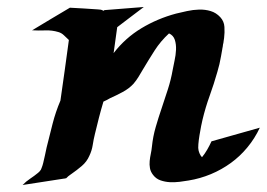

<svg xmlns="http://www.w3.org/2000/svg" viewBox="-20 -512 755 543"><path d="M164.1 -7.3 166.5 -8.8 163.6 -7.3 43.9 11.2Q53.7 1 65.2 -6.6Q76.7 -14.2 87.9 -23.4Q91.3 -26.9 92.3 -27.6Q93.3 -28.3 95.7 -32.2L97.7 -37.1Q98.6 -39.1 100.1 -43.7Q101.6 -48.3 102.1 -50.8Q105 -62 107.2 -73Q109.4 -84 111.8 -94.7Q120.1 -128.4 128.7 -161.9Q137.2 -195.3 150.9 -227.5Q157.2 -271 163.1 -313.5Q168.9 -356 174.8 -398.9Q167.5 -405.8 160.6 -412.4Q153.8 -418.9 145 -421.4Q127 -426.8 108.2 -426Q89.4 -425.3 70.8 -426.3Q97.7 -442.4 124.3 -458.5Q150.9 -474.6 177.7 -490.2Q197.8 -489.3 217.3 -488Q236.8 -486.8 256.8 -485.4Q260.7 -485.4 264.9 -484.6Q269 -483.9 272.5 -481.4L275.4 -483.4L386.7 -492.2Q367.7 -478 348.9 -463.6Q330.1 -449.2 311.5 -435.1L301.3 -361.8Q334.5 -404.8 379.9 -432.1Q425.3 -459.5 478 -473.6Q492.2 -477.1 509 -480.7Q525.9 -484.4 543 -484.9Q560.1 -485.4 575.7 -480.7Q591.3 -476.1 603 -463.4Q613.8 -451.7 614.7 -435.8Q615.7 -419.9 613.8 -404.8Q613.8 -403.8 613.3 -401.4Q612.8 -398.9 612.5 -396Q612.3 -393.1 611.8 -390.6Q611.3 -388.2 610.8 -386.7L609.9 -379.9Q609.4 -377.4 608.9 -375Q608.4 -372.6 608.4 -371.6L605 -352.5Q603 -341.3 600.6 -330.6Q598.1 -319.8 594.7 -308.6Q585 -274.4 573 -241.2Q561 -208 552.7 -173.3Q551.3 -167.5 548.8 -155.3Q546.4 -143.1 544.2 -129.6Q542 -116.2 541 -104.2Q540 -92.3 541.5 -86.9Q542.5 -82.5 544.9 -76.9Q547.4 -71.3 551.3 -67.4Q559.6 -77.6 566.2 -89.1Q572.8 -100.6 578.1 -112.3L714.8 -150.9Q700.7 -120.6 679.9 -95.5Q659.2 -70.3 633.1 -51.3Q606.9 -32.2 576.4 -19.5Q545.9 -6.8 513.2 -1.5Q502 0.5 488 2.2Q474.1 3.9 460.2 3.2Q446.3 2.4 433.8 -2Q421.4 -6.3 413.1 -17.1Q405.8 -26.4 404.1 -36.4Q402.3 -46.4 403.3 -56.6Q404.3 -66.9 406.5 -77.1Q408.7 -87.4 409.7 -97.7Q412.6 -126 420.4 -152.8Q428.2 -179.7 437.3 -206.3Q446.3 -232.9 454.8 -259.5Q463.4 -286.1 468.3 -314Q470.2 -324.7 473.6 -340.3Q477.1 -356 477.8 -371.3Q478.5 -386.7 474.4 -399.4Q470.2 -412.1 458 -417.5Q434.1 -395.5 417.2 -369.1Q400.4 -342.8 383.8 -314.9Q377.4 -304.2 371.6 -294.4Q365.7 -284.7 357.4 -274.9Q344.7 -261.2 326.4 -251.5Q308.1 -241.7 291.5 -234.4Q287.6 -231.9 282.7 -229.5Q277.8 -227.1 272.5 -224.6Q265.6 -201.7 259.8 -179Q253.9 -156.2 248.5 -133.3Q244.6 -117.7 242.2 -101.8Q239.7 -85.9 232.9 -71.8Q225.6 -54.7 211.2 -42.5Q196.8 -30.3 182.6 -20.5L174.3 -14.6Q174.3 -14.2 173.8 -14.2L170.9 -12.2Q172.9 -13.7 174.3 -14.4Q175.8 -15.1 176.8 -16.1L174.3 -14.6Q174.3 -14.2 173.8 -14.2L167 -7.8ZM176.8 -16.1Q181.6 -20 181.6 -20.5ZM163.6 -7.3H164.1Q163.6 -6.8 163.6 -6.8Q162.6 -6.3 163.6 -7.3ZM98.6 -37.1Q98.6 -37.6 98.9 -37.8Q99.1 -38.1 99.1 -38.6Q99.1 -38.1 98.9 -37.8Q98.6 -37.6 98.6 -37.1Z"/></svg>

Font: Autopia Bold Italic
Style: Bold Italic
Weight: 700
Italic angle: -104°
Designer: Antoine Gelgon
Foundry: Antoine Gelgon
Version: V.1.0